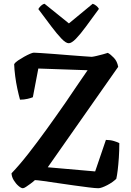

<svg xmlns="http://www.w3.org/2000/svg" viewBox="-20 -997 694 1017"><path d="M101 0Q92 0 78 -12Q64 -24 53 -42Q42 -60 41 -79Q84 -124 130.5 -183.5Q177 -243 226.5 -311.5Q276 -380 326 -452Q356 -497 386 -540.5Q416 -584 444 -625L183 -634L154 -482Q145 -478 126 -473.5Q107 -469 86 -469Q79 -494 72 -526.5Q65 -559 60.5 -593.5Q56 -628 55 -657Q61 -667 76 -677Q91 -687 108 -696.5Q125 -706 139 -712Q153 -718 159 -718Q167 -718 197 -716Q227 -714 267.5 -711Q308 -708 349 -704.5Q390 -701 422 -699Q454 -697 466 -696Q476 -697 492.5 -701Q509 -705 526 -709.5Q543 -714 551 -717Q566 -709 583.5 -690.5Q601 -672 606 -643L233 -111L484 -89L541 -256Q564 -256 583.5 -250Q603 -244 612 -239Q612 -198 609.5 -161.5Q607 -125 603.5 -96Q600 -67 596 -50Q588 -42 575.5 -33Q563 -24 548.5 -16.5Q534 -9 521.5 -4.5Q509 0 501 0Q485 0 449.5 -4.5Q414 -9 370.5 -15Q327 -21 283.5 -27.5Q240 -34 208 -38.5Q176 -43 165 -43Q154 -33 141 -23.5Q128 -14 117.5 -7Q107 0 101 0ZM344 -768Q329 -768 305.5 -792.5Q282 -817 251.5 -857.5Q221 -898 183 -949Q188 -958 197 -966.5Q206 -975 216 -977L345 -873L471 -977Q481 -974 490.5 -966Q500 -958 504 -950Q466 -898 435.5 -856.5Q405 -815 382 -791.5Q359 -768 344 -768Z"/></svg>

Font: Texturina 12pt SemiBold
Style: Regular
Weight: 600
Designer: Guillermo Torres Carreño
Foundry: Omnibus-Type
Version: Version 1.002